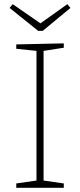

<svg xmlns="http://www.w3.org/2000/svg" viewBox="-20 -901 383 921"><path d="M286 -693V-672L189 -657V-35L286 -21V0H58V-21L155 -35V-657L58 -667V-688ZM174 -789 303 -881 318 -863 185 -753H163L26 -863L41 -881Z"/></svg>

Font: Bitter Pro ExtraLight
Style: Regular
Weight: 275
Designer: Sol Matas, and Bitter project Authors
Foundry: Sol Matas
Version: Version 1.010